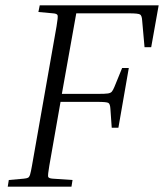

<svg xmlns="http://www.w3.org/2000/svg" viewBox="-20 -700 615 720"><path d="M252 -25 248 0H9L13 -25L69 -30Q80 -31 85 -33.5Q90 -36 93 -46Q96 -56 100 -79L192 -601Q198 -636 196 -642.5Q194 -649 179 -650L124 -655L129 -680H575L547 -523H522L513 -624Q512 -641 505.5 -645.5Q499 -650 464 -650H266L212 -348H350Q374 -348 384.5 -349.5Q395 -351 399.5 -356.5Q404 -362 409 -374L438 -445H463L424 -221H399L394 -292Q393 -310 386.5 -314Q380 -318 345 -318H207L165 -79Q159 -44 160.5 -37.5Q162 -31 178 -30Z"/></svg>

Font: Inria Serif Light
Style: Italic
Weight: 300
Italic angle: -10°
Designer: Black Foundry Team
Foundry: Black Foundry
Version: Version 1.000; ttfautohint (v1.8.3)